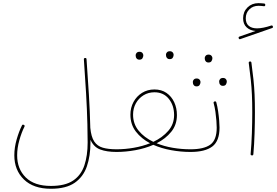

<svg xmlns="http://www.w3.org/2000/svg" viewBox="-20 -961 1724 1197"><path d="M69.3 7.3Q69.3 -41 83.7 -91.3Q98.1 -141.6 116.7 -178.7Q120.1 -186.5 128.4 -182.6Q136.2 -179.2 132.3 -170.9Q114.3 -135.3 100.6 -86.7Q86.9 -38.1 86.9 7.3Q86.9 92.3 140.6 145.3Q194.3 198.2 297.4 198.2Q386.2 198.2 436 164.6Q485.8 130.9 506.1 69.8Q526.4 8.8 526.4 -72.3Q526.4 -124 524.9 -177.7Q524.9 -179.2 524.9 -181.2V-183.1Q522.5 -280.3 516.6 -379.9Q510.7 -479.5 502.9 -590.8Q502 -598.6 510.7 -599.6Q518.6 -600.6 519.5 -591.8Q527.8 -475.1 534.2 -370.8Q540.5 -266.6 543 -164.1Q548.3 -107.9 567.4 -79.1Q586.4 -50.3 620.6 -40.3Q654.8 -30.3 706.5 -30.3H707Q715.3 -30.3 715.3 -22Q715.3 -13.7 707 -13.7H706.5Q645 -13.7 604.5 -29.1Q564 -44.4 543.9 -89.8Q543.9 -81.1 543.9 -72.3Q543.9 10.7 521.7 75.9Q499.5 141.1 445.8 178.5Q392.1 215.8 297.4 215.8Q188.5 215.8 128.9 157.7Q69.3 99.6 69.3 7.3Z M698.7 -22Q698.7 -30.3 707 -30.3Q760.3 -30.3 814.5 -39.8Q868.7 -49.3 915.5 -67.9Q860.8 -96.7 826.9 -140.9Q793 -185.1 793 -246.1Q793 -289.6 812.3 -325.2Q831.5 -360.8 865.5 -382.1Q899.4 -403.3 942.9 -403.3Q986.8 -403.3 1018.1 -381.6Q1049.3 -359.9 1066.2 -323.5Q1083 -287.1 1083 -243.7Q1083 -183.1 1047.6 -139.4Q1012.2 -95.7 956.5 -67.9Q1002.9 -48.8 1057.1 -39.6Q1111.3 -30.3 1167.5 -30.3H1168Q1176.3 -30.3 1176.3 -22Q1176.3 -13.7 1168 -13.7H1167.5Q1107.4 -13.7 1047.1 -24.7Q986.8 -35.6 936 -58.1Q884.3 -35.6 824.2 -24.7Q764.2 -13.7 707 -13.7Q698.7 -13.7 698.7 -22ZM809.6 -246.1Q809.6 -188.5 844.5 -146Q879.4 -103.5 936 -76.7Q992.7 -103.5 1029.1 -145.3Q1065.4 -187 1065.4 -243.7Q1065.4 -303.7 1032.5 -344.7Q999.5 -385.7 942.9 -385.7Q904.8 -385.7 874.5 -366.9Q844.2 -348.1 826.9 -316.7Q809.6 -285.2 809.6 -246.1ZM1014.6 -620.1Q1014.6 -627.9 1020.8 -634.8Q1026.9 -641.6 1039.1 -641.6Q1052.2 -641.6 1058.6 -631.8Q1062.5 -626 1062.5 -619.1Q1062.5 -610.4 1057.1 -601.3Q1051.8 -592.3 1037.6 -592.3Q1028.3 -592.3 1023.2 -597.2Q1018.1 -602.1 1016.1 -608.4Q1014.6 -613.8 1014.6 -620.1ZM825.7 -616.7Q825.7 -624.5 831.8 -631.3Q837.9 -638.2 850.1 -638.2Q863.3 -638.2 869.6 -628.4Q873.5 -622.6 873.5 -615.7Q873.5 -606.9 868.2 -597.9Q862.8 -588.9 848.6 -588.9Q839.4 -588.9 834.2 -593.8Q829.1 -598.6 827.1 -605Q825.7 -610.4 825.7 -616.7Z M1159.7 -22Q1159.7 -30.3 1168 -30.3Q1251 -30.3 1291 -59.1Q1331.1 -87.9 1331.1 -165.5Q1331.1 -181.6 1329.1 -208.3Q1327.1 -234.9 1323 -264.2Q1318.8 -293.5 1312 -317.9Q1309.6 -325.7 1317.9 -328.6Q1325.7 -331.1 1328.6 -322.8Q1335.4 -297.9 1339.8 -267.8Q1344.2 -237.8 1346.4 -210.4Q1348.6 -183.1 1348.6 -165.5Q1348.6 -81.5 1303.5 -47.6Q1258.3 -13.7 1168 -13.7Q1159.7 -13.7 1159.7 -22ZM1256.3 -599.1Q1256.3 -606.9 1262.5 -613.8Q1268.6 -620.6 1280.8 -620.6Q1293.9 -620.6 1300.3 -610.8Q1304.2 -605 1304.2 -598.1Q1304.2 -589.4 1298.8 -580.3Q1293.5 -571.3 1279.3 -571.3Q1270 -571.3 1264.9 -576.2Q1259.8 -581.1 1257.8 -587.4Q1256.3 -592.8 1256.3 -599.1ZM1346.2 -453.6Q1346.2 -461.4 1352.3 -468.3Q1358.4 -475.1 1370.6 -475.1Q1383.8 -475.1 1390.1 -465.3Q1394 -459.5 1394 -452.6Q1394 -443.8 1388.7 -434.8Q1383.3 -425.8 1369.1 -425.8Q1359.9 -425.8 1354.7 -430.7Q1349.6 -435.5 1347.7 -441.9Q1346.2 -447.3 1346.2 -453.6ZM1182.1 -450.2Q1182.1 -458 1188.2 -464.8Q1194.3 -471.7 1206.5 -471.7Q1219.7 -471.7 1226.1 -461.9Q1230 -456.1 1230 -449.2Q1230 -440.4 1224.6 -431.4Q1219.2 -422.4 1205.1 -422.4Q1195.8 -422.4 1190.7 -427.2Q1185.5 -432.1 1183.6 -438.5Q1182.1 -443.8 1182.1 -450.2Z M1468.3 -722.2Q1465.3 -730 1472.7 -732.9L1573.2 -768.1Q1539.1 -770.5 1517.3 -790.8Q1495.6 -811 1495.6 -846.7Q1495.6 -887.7 1522.9 -914.6Q1550.3 -941.4 1591.3 -941.4Q1598.6 -941.4 1609.4 -940.7Q1620.1 -939.9 1627 -939Q1633.8 -938 1633.8 -930.7Q1633.8 -920.4 1624 -922.4Q1618.7 -923.3 1608.4 -924.1Q1598.1 -924.8 1591.3 -924.8Q1557.1 -924.8 1534.7 -902.8Q1512.2 -880.9 1512.2 -846.7Q1512.2 -815.4 1531 -799.8Q1549.8 -784.2 1582.5 -784.2Q1618.2 -784.2 1670.9 -801.8Q1678.2 -804.2 1681.2 -796.4Q1683.6 -788.1 1676.3 -786.1L1478.5 -717.3Q1471.2 -714.4 1468.3 -722.2ZM1530.8 -568.4Q1529.8 -576.7 1538.1 -577.6Q1546.4 -578.6 1547.4 -570.3Q1555.2 -511.7 1560.1 -465.8Q1564.9 -419.9 1567.1 -371.8Q1569.3 -323.7 1569.3 -259.3Q1569.3 -198.7 1567.1 -129.9Q1564.9 -61 1559.6 0Q1558.6 8.8 1550.3 7.8Q1541.5 6.8 1542.5 -1Q1547.9 -61 1550.3 -129.9Q1552.7 -198.7 1552.7 -259.3Q1552.7 -323.2 1550.5 -370.8Q1548.3 -418.5 1543.5 -464.1Q1538.6 -509.8 1530.8 -568.4Z"/></svg>

Font: Mikhak Thin
Style: Regular
Weight: 100
Designer: Amin Abedi
Version: Version 3.3